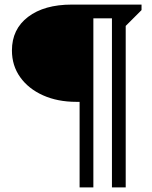

<svg xmlns="http://www.w3.org/2000/svg" viewBox="-20 -710 663 837"><path d="M313 -266Q231 -266 167.5 -294.5Q104 -323 68 -373.5Q32 -424 32 -490Q32 -583 102.5 -636.5Q173 -690 293 -690H354V-266ZM327 107V-690H387V107ZM468 107V-690H597V-666L507 -576L528 -649V107ZM373 -630V-690H477V-630Z"/></svg>

Font: Platypi Light ExtraBold
Style: Regular
Weight: 800
Version: Version 1.200